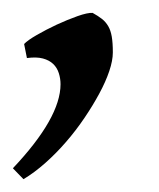

<svg xmlns="http://www.w3.org/2000/svg" viewBox="-29 -132 249 301"><path d="M147.9 -49.8Q147.9 -37.1 142.3 -20.5Q136.7 -3.9 126.7 14.6Q116.7 33.2 103.5 52.7Q90.3 72.3 74.7 90.3Q59.1 108.4 42 123.5Q24.9 138.7 7.8 148.9L-8.8 131.8Q65.9 52.7 65.9 0Q65.9 -8.8 63.2 -17.3Q60.5 -25.9 54.4 -31.7Q48.3 -37.6 38.3 -40.3Q28.3 -43 13.2 -41L8.8 -63Q14.2 -68.8 28.6 -77.1Q43 -85.4 59.8 -93.3Q76.7 -101.1 92.5 -106.7Q108.4 -112.3 116.2 -111.8Q125 -106.9 130.9 -102.3Q136.7 -97.7 140.6 -91.1Q144.5 -84.5 146.2 -74.7Q147.9 -64.9 147.9 -49.8Z"/></svg>

Font: Gentium Plus CyrE
Style: Italic
Weight: 400
Italic angle: -8°
Designer: J. Victor Gaultney, Annie Olsen, Iska Routamaa, Becca Hirsbrunner
Foundry: SIL International
Version: Version 5.000